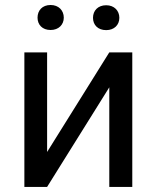

<svg xmlns="http://www.w3.org/2000/svg" viewBox="-20 -734 614 754"><path d="M165 -137.2V-528.3H75.7V0H165L409.2 -391.1V0H499.5V-528.3H409.2ZM127.4 -664.6C127.4 -637.2 146 -616.2 178.7 -616.2C210.4 -616.2 230.5 -637.2 230.5 -664.6C230.5 -692.9 210.4 -714.4 178.7 -714.4C146 -714.4 127.4 -692.9 127.4 -664.6ZM345.2 -664.1C345.2 -636.2 364.3 -615.7 397 -615.7C428.7 -615.7 448.7 -636.2 448.7 -664.1C448.7 -691.9 428.7 -713.4 397 -713.4C364.3 -713.4 345.2 -691.9 345.2 -664.1Z"/></svg>

Font: Bert Sans
Style: Regular
Weight: 400
Designer: Christian Robertson (Google), Cristiano Sobral
Foundry: Google, Cristiano Sobral
Version: Version 3.101